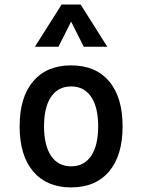

<svg xmlns="http://www.w3.org/2000/svg" viewBox="-20 -815 626 845"><path d="M293 9.8Q185.5 9.8 126 -60.5Q66.4 -130.9 66.4 -258.8Q66.4 -387.2 126 -457.3Q185.5 -527.3 293 -527.3Q400.9 -527.3 460.2 -457.3Q519.5 -387.2 519.5 -258.8Q519.5 -130.9 460.2 -60.5Q400.9 9.8 293 9.8ZM293 -83Q350.1 -83 381.1 -128.9Q412.1 -174.8 412.1 -258.8Q412.1 -343.3 381.1 -388.9Q350.1 -434.6 293 -434.6Q235.8 -434.6 204.8 -388.9Q173.8 -343.3 173.8 -258.8Q173.8 -174.8 204.8 -128.9Q235.8 -83 293 -83ZM133.8 -609.4 251 -794.9H335L452.1 -609.4H348.6L288.1 -729.5H297.9L237.3 -609.4Z"/></svg>

Font: Cascadia Mono
Style: Regular
Weight: 400
Monospace: yes
Designer: Aaron Bell
Foundry: Saja Typeworks
Version: Version 2404.023